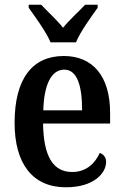

<svg xmlns="http://www.w3.org/2000/svg" viewBox="-20 -786 526 816"><path d="M195 -606H303C321 -651 368 -715 395 -753V-766H342C316 -738 274 -701 248 -668C222 -701 181 -738 155 -766H102V-753C129 -715 176 -651 195 -606ZM260 10C380 10 431 -51 431 -98C431 -118 419 -131 404 -136C384 -92 347 -55 287 -55C207 -55 165 -119 163 -261H448V-306C448 -464 373 -548 251 -548C118 -548 42 -452 42 -264C42 -91 118 10 260 10ZM329 -317H164C167 -428 199 -490 253 -490C308 -490 329 -422 329 -317Z"/></svg>

Font: Noto Serif Myanmar Condensed SemiBold
Style: Regular
Weight: 600
Width: 3
Designer: Ben Mitchell and the Monotype Design Team
Foundry: Monotype Imaging Inc.
Version: Version 2.106